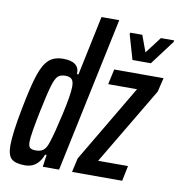

<svg xmlns="http://www.w3.org/2000/svg" viewBox="-83 -820 853 905"><g transform="rotate(10 343.5 -367.5)"><path d="M12 -73Q12 -131 36 -254Q57 -363 75 -417.5Q93 -472 118.5 -495Q144 -518 187 -518Q266 -518 263 -458H270L330 -743H415L258 0H180L188 -58H181Q156 8 96 8Q50 8 31 -9Q12 -26 12 -73ZM193 -121Q208 -166 229.5 -262Q251 -358 251 -397Q251 -421 241.5 -431Q232 -441 211 -441Q188 -441 175.5 -430Q163 -419 151.5 -380.5Q140 -342 122 -255Q111 -201 104.5 -162Q98 -123 98 -106Q98 -84 106 -77Q114 -70 134 -70Q157 -70 170.5 -81Q184 -92 193 -121ZM320 0 335 -67 554 -437H416L432 -510H668L652 -443L432 -73H575L560 0ZM509 -569 475 -686 476 -694H534L563 -615L623 -694H687L685 -686L597 -569Z"/></g></svg>

Font: Saira Ultra Condensed SemiBold
Style: Italic
Weight: 600
Width: 1
Italic angle: -12°
Designer: Hector Gatti with collaboration of the Omnibus-Type team
Foundry: Omnibus-Type
Version: Version 1.001; ttfautohint (v1.8)